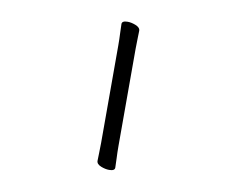

<svg xmlns="http://www.w3.org/2000/svg" viewBox="-79 -821 1157 936"><g transform="rotate(10 500.0 -353.5)"><path d="M455 -113V-595Q455 -626 453.5 -655Q452 -684 452 -701Q452 -717 480 -717Q498 -717 519 -709Q543 -700 543 -683Q543 -671 542 -645.5Q541 -620 541 -594V-112Q541 -81 542.5 -52Q544 -23 544 -6Q544 10 516 10Q498 10 477 2Q453 -7 453 -24Q453 -36 454 -61.5Q455 -87 455 -113Z"/></g></svg>

Font: Moon Stars Kai
Style: Bold
Weight: 700
Designer: GuiWonder
Version: Version 1.101